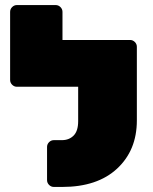

<svg xmlns="http://www.w3.org/2000/svg" viewBox="-20 -729 606 759"><path d="M289 -250V-386H47Q36 -386 28 -394Q20 -402 20 -413V-682Q20 -693 28 -701Q36 -709 47 -709H200Q211 -709 219 -701Q227 -693 227 -682V-571H494Q505 -571 513 -563Q521 -555 521 -544V-253Q521 -135 443 -62.5Q365 10 226 10H193Q182 10 174 2Q166 -6 166 -17V-148Q166 -159 174 -167Q182 -175 193 -175H225Q253 -175 271 -193Q289 -211 289 -250Z"/></svg>

Font: Rubik One
Style: Regular
Weight: 400
Designer: Hubert and Fischer with Elvire Volk Leonovitch
Foundry: Hubert and Fischer with Elvire Volk Leonovitch
Version: Version 1.001